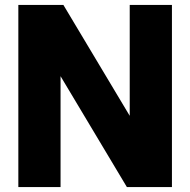

<svg xmlns="http://www.w3.org/2000/svg" viewBox="-20 -760 773 780"><path d="M54.5 0V-740H237.5L536 -241H507V-740H678.5V0H495.5L197 -499H226V0Z"/></svg>

Font: Encode Sans SC SemiCondensed ExtraBold
Style: Regular
Weight: 800
Width: 4
Designer: Multiple Designers
Foundry: Impallari Type
Version: Version 3.002